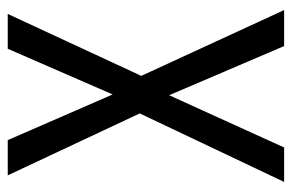

<svg xmlns="http://www.w3.org/2000/svg" viewBox="-149 -605 754 496"><g transform="rotate(-90 228.0 -357.0)"><path d="M450 0H357L230 -297L95 0H6L183 -373L23 -714H114L232 -443L350 -714H440L280 -369Z"/></g></svg>

Font: Noto Sans Arabic Condensed
Style: Regular
Weight: 400
Width: 3
Designer: Monotype Design Team, Nadine Chahine, Nizar Qandah and Khaled Hosny
Foundry: Monotype Imaging Inc.
Version: Version 2.012